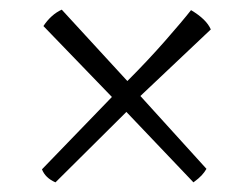

<svg xmlns="http://www.w3.org/2000/svg" viewBox="-20 -494 522 398"><path d="M95 -116Q74 -125 67 -143L212 -293L70 -440Q78 -452 87.5 -460.5Q97 -469 108 -474L244 -326Q286 -368 322 -409Q358 -450 376 -473Q408 -454 417 -433L271 -295L408 -144Q404 -137 398 -130.5Q392 -124 381 -116L242 -262Z"/></svg>

Font: Texturina 72pt ExtraLight
Style: Regular
Weight: 200
Designer: Guillermo Torres Carreño
Foundry: Omnibus-Type
Version: Version 1.002; ttfautohint (v1.8.3)